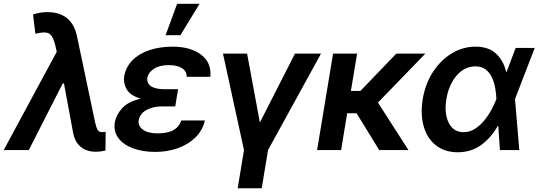

<svg xmlns="http://www.w3.org/2000/svg" viewBox="-47 -802 2878 1026"><path d="M462.4 8.8Q416 8.3 385.3 -16.4Q354.5 -41 344.2 -89.8L294.9 -356H288.1L106.9 0H-27.3L256.3 -525.4L248 -561.5Q236.3 -610.8 215.1 -622.8Q193.8 -634.8 142.1 -621.6L129.4 -724.6Q144.5 -730 164.1 -733.6Q183.6 -737.3 206.1 -737.3Q337.4 -737.3 364.7 -606.9L461.4 -147.5Q466.8 -122.6 473.9 -109.1Q481 -95.7 501 -95.7Q511.2 -96.2 517.6 -97.7L516.6 2Q491.7 8.8 462.4 8.8Z M897.9 -285.2 894.5 -263.7 889.6 -233.4H816.9Q771 -233.4 735.6 -214.1Q700.2 -194.8 694.3 -159.7Q689.5 -129.9 716.1 -109.6Q742.7 -89.4 795.9 -89.4Q849.6 -89.4 879.9 -106.7Q910.2 -124 921.9 -158.2H1047.9Q1035.2 -104 996.6 -66.7Q958 -29.3 902.3 -9.8Q846.7 9.8 783.2 9.8Q714.4 9.8 662.8 -9.8Q611.3 -29.3 585.2 -64.7Q559.1 -100.1 566.4 -148.4Q573.7 -188.5 606 -223.9Q638.2 -259.3 704.6 -274.9Q648.9 -291.5 629.9 -325Q610.8 -358.4 616.7 -394Q625.5 -444.3 660.9 -480Q696.3 -515.6 752 -534.2Q807.6 -552.7 875.5 -552.7Q970.7 -552.7 1027.3 -510Q1084 -467.3 1077.1 -391.6H950.7Q950.7 -421.9 925 -438Q899.4 -454.1 854 -454.1Q805.2 -454.1 775.4 -434.3Q745.6 -414.6 740.2 -386.2Q736.3 -358.4 759.5 -341.8Q782.7 -325.2 832 -325.2H904.8ZM837.9 -613.8 899.4 -781.7H1019.5L917 -613.8Z M1223.1 204.1 1256.8 0 1144.5 -515.6H1273.4L1341.3 -149.4H1342.8L1529.3 -515.6H1668.5L1385.3 0L1351.6 204.1Z M1861.3 -515.6 1828.1 -315.9H1878.9L2070.8 -515.6H2226.1L1972.7 -253.9L2135.7 0H1979.5L1858.4 -196.8H1808.1L1775.9 0H1647.5L1732.9 -515.6Z M2397.9 11.7Q2329.1 11.2 2282.7 -25.1Q2236.3 -61.5 2217.5 -125.5Q2198.7 -189.5 2211.9 -272.5Q2226.1 -355.5 2267.3 -418.5Q2308.6 -481.4 2367.7 -517.1Q2426.8 -552.7 2494.1 -552.7Q2563.5 -552.7 2603.8 -515.4Q2644 -478 2657.7 -417.5H2660.2L2708.5 -545.9H2810.5L2705.1 -272.9L2728 0H2624.5L2615.7 -128.9H2612.8Q2579.1 -67.9 2525.4 -28.1Q2471.7 11.7 2397.9 11.7ZM2605.5 -272.9V-274.4Q2604.5 -300.8 2599.4 -330.8Q2594.2 -360.8 2582.3 -387.2Q2570.3 -413.6 2548.6 -430.4Q2526.9 -447.3 2493.2 -447.3Q2435.5 -447.3 2393.3 -398.4Q2351.1 -349.6 2338.4 -272.9Q2325.7 -196.3 2350.8 -146Q2376 -95.7 2430.2 -95.7Q2462.4 -95.7 2490 -113Q2517.6 -130.4 2540 -157.5Q2562.5 -184.6 2578.9 -215.1Q2595.2 -245.6 2605 -271.5Z"/></svg>

Font: Inter Display Semi Bold
Style: Italic
Weight: 600
Italic angle: -9.39999°
Designer: Rasmus Andersson
Foundry: rsms
Version: Version 4.000;git-4fc901f